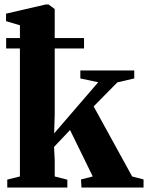

<svg xmlns="http://www.w3.org/2000/svg" viewBox="-20 -838 662 858"><path d="M12.5 0V-35.5L69 -49.5V-725L7 -743.5V-777L184.5 -818H197L224.5 -797.5V-326.5L222 -242L419 -470.5L339 -487.5V-523H580V-487.5L504.5 -470L398.5 -362.5L570.5 -49.5L621.5 -36V0H344L342 -36L394.5 -49.5L293 -257L221.5 -181.5L224.5 -123V-49.5L281 -35V0ZM7.5 -668H355.5V-621.5H7.5Z"/></svg>

Font: Merriweather 96pt ExtraBold
Style: Regular
Weight: 800
Version: Version 2.100